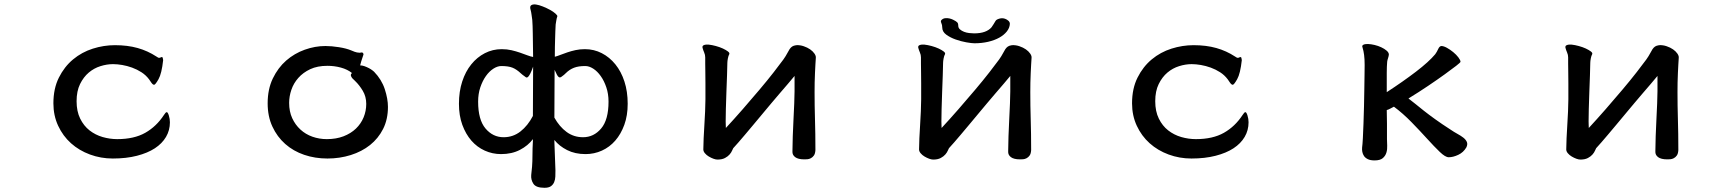

<svg xmlns="http://www.w3.org/2000/svg" viewBox="-20 -684 8040 890"><path d="M726.6 -418.9Q733.4 -420.9 734.4 -415.5Q735.4 -410.2 736.3 -405.3Q729.5 -342.8 714.8 -316.9Q700.2 -291 694.3 -291Q688.5 -291 681.6 -300.8Q674.8 -310.5 670.9 -316.4Q656.2 -335.9 635.7 -349.1Q615.2 -362.3 592.3 -370.6Q569.3 -378.9 546.4 -382.8Q523.4 -386.7 503.9 -386.7Q475.6 -386.7 445.8 -377.4Q416 -368.2 391.6 -347.7Q367.2 -327.1 351.1 -294.4Q335 -261.7 335 -214.8Q335 -168 351.6 -134.3Q368.2 -100.6 395 -79.6Q421.9 -58.6 455.6 -48.8Q489.3 -39.1 523.4 -39.1Q601.6 -39.1 653.3 -68.4Q705.1 -97.7 740.2 -151.4Q748 -164.1 752.9 -164.1Q757.8 -164.1 762.7 -148.4Q767.6 -132.8 767.6 -117.2Q767.6 -80.1 749.5 -49.3Q731.4 -18.6 697.8 3.4Q664.1 25.4 614.7 38.1Q565.4 50.8 502.9 50.8Q447.3 50.8 397 32.2Q346.7 13.7 309.1 -20Q271.5 -53.7 249.5 -101.1Q227.5 -148.4 227.5 -205.1Q227.5 -273.4 252.9 -324.2Q278.3 -375 318.8 -408.7Q359.4 -442.4 410.2 -458.5Q460.9 -474.6 512.7 -474.6Q571.3 -474.6 618.2 -461.4Q665 -448.2 705.1 -421.9Q713.9 -415 719.2 -416Q724.6 -417 726.6 -418.9Z M1660.2 -440.4Q1665 -437.5 1665 -431.6Q1663.1 -424.8 1658.7 -412.6Q1654.3 -400.4 1649.4 -380.9Q1659.2 -380.9 1669.9 -377Q1680.7 -373 1689.9 -368.2Q1699.2 -363.3 1705.6 -358.4Q1711.9 -353.5 1713.9 -351.6Q1749 -315.4 1763.7 -270.5Q1778.3 -225.6 1778.3 -188.5Q1778.3 -130.9 1755.9 -86.4Q1733.4 -42 1695.3 -11.7Q1657.2 18.6 1606 34.7Q1554.7 50.8 1498 50.8Q1440.4 50.8 1390.1 33.7Q1339.8 16.6 1302.2 -16.6Q1264.6 -49.8 1242.7 -97.2Q1220.7 -144.5 1220.7 -205.1Q1220.7 -270.5 1244.6 -320.3Q1268.6 -370.1 1306.6 -403.3Q1344.7 -436.5 1392.6 -453.6Q1440.4 -470.7 1488.3 -470.7Q1516.6 -470.7 1550.8 -465.3Q1585 -460 1608.4 -450.2Q1626 -442.4 1634.8 -440.9Q1643.6 -439.5 1647.5 -439.5Q1651.4 -439.5 1653.3 -440.4Q1655.3 -441.4 1660.2 -440.4ZM1627 -307.6Q1625 -310.5 1620.1 -314.5Q1615.2 -318.4 1611.3 -323.7Q1607.4 -329.1 1606.4 -334.5Q1605.5 -339.8 1611.3 -345.7Q1590.8 -362.3 1560.5 -370.6Q1530.3 -378.9 1498 -378.9Q1451.2 -378.9 1418 -363.3Q1384.8 -347.7 1362.8 -322.8Q1340.8 -297.9 1330.6 -267.6Q1320.3 -237.3 1320.3 -207Q1320.3 -167 1334.5 -136.2Q1348.6 -105.5 1372.6 -83.5Q1396.5 -61.5 1428.2 -50.3Q1460 -39.1 1495.1 -39.1Q1538.1 -39.1 1572.3 -52.2Q1606.4 -65.4 1629.9 -87.9Q1653.3 -110.4 1665.5 -140.1Q1677.7 -169.9 1677.7 -202.1Q1677.7 -236.3 1661.6 -263.2Q1645.5 -290 1627 -307.6Z M2439.5 -638.7Q2434.6 -654.3 2442.4 -659.7Q2450.2 -665 2464.4 -663.1Q2478.5 -661.1 2496.6 -653.8Q2514.6 -646.5 2529.8 -638.2Q2544.9 -629.9 2554.7 -621.1Q2564.5 -612.3 2563.5 -608.4Q2560.5 -600.6 2558.6 -588.4Q2556.6 -576.2 2555.7 -570.3Q2554.7 -553.7 2554.2 -538.1Q2553.7 -522.5 2553.2 -504.9Q2552.7 -487.3 2552.2 -467.3Q2551.8 -447.3 2551.8 -420.9Q2563.5 -423.8 2578.1 -429.7Q2592.8 -435.5 2610.4 -441.4Q2627.9 -447.3 2647.9 -451.7Q2668 -456.1 2691.4 -456.1Q2733.4 -456.1 2769.5 -437.5Q2805.7 -418.9 2832.5 -385.7Q2859.4 -352.5 2874.5 -306.2Q2889.6 -259.8 2889.6 -203.1Q2889.6 -148.4 2874 -105.5Q2858.4 -62.5 2832 -32.2Q2805.7 -2 2770 14.2Q2734.4 30.3 2694.3 30.3Q2645.5 30.3 2608.9 11.7Q2572.3 -6.8 2549.8 -35.2V-26.4L2554.7 105.5Q2554.7 120.1 2554.2 134.3Q2553.7 148.4 2548.8 160.2Q2543.9 171.9 2533.7 179.2Q2523.4 186.5 2503.9 186.5Q2464.8 186.5 2452.6 168Q2440.4 149.4 2442.4 127L2446.3 88.9Q2448.2 65.4 2448.2 35.2Q2448.2 4.9 2450.2 -30.3V-39.1Q2427.7 -8.8 2390.1 10.7Q2352.5 30.3 2302.7 30.3Q2262.7 30.3 2227.1 14.2Q2191.4 -2 2165 -32.2Q2138.7 -62.5 2123 -105.5Q2107.4 -148.4 2107.4 -203.1Q2107.4 -259.8 2122.6 -306.2Q2137.7 -352.5 2164.6 -385.7Q2191.4 -418.9 2227.5 -437.5Q2263.7 -456.1 2305.7 -456.1Q2330.1 -456.1 2351.1 -451.2Q2372.1 -446.3 2390.6 -439.9Q2409.2 -433.6 2424.3 -427.7Q2439.5 -421.9 2451.2 -419.9Q2450.2 -486.3 2449.7 -526.9Q2449.2 -567.4 2447.3 -591.8Q2445.3 -605.5 2443.8 -616.7Q2442.4 -627.9 2439.5 -638.7ZM2314.5 -47.9Q2358.4 -47.9 2392.6 -74.7Q2426.8 -101.6 2450.2 -146.5L2451.2 -375Q2443.4 -352.5 2437.5 -341.8Q2431.6 -331.1 2427.7 -327.6Q2423.8 -324.2 2420.9 -324.7Q2418 -325.2 2416 -327.1Q2414.1 -329.1 2408.7 -332.5Q2403.3 -335.9 2394.5 -343.8Q2375 -362.3 2356 -370.1Q2336.9 -377.9 2303.7 -377.9Q2286.1 -377.9 2267.1 -365.7Q2248 -353.5 2232.4 -331.5Q2216.8 -309.6 2206.5 -279.3Q2196.3 -249 2196.3 -212.9Q2196.3 -128.9 2230.5 -88.4Q2264.6 -47.9 2314.5 -47.9ZM2581.1 -327.1Q2579.1 -326.2 2576.7 -325.2Q2574.2 -324.2 2570.3 -326.7Q2566.4 -329.1 2562 -336.9Q2557.6 -344.7 2550.8 -360.4L2549.8 -138.7Q2573.2 -96.7 2606.4 -72.3Q2639.6 -47.9 2682.6 -47.9Q2732.4 -47.9 2766.6 -88.4Q2800.8 -128.9 2800.8 -212.9Q2800.8 -249 2790.5 -279.3Q2780.3 -309.6 2764.6 -331.5Q2749 -353.5 2730 -365.7Q2710.9 -377.9 2693.4 -377.9Q2676.8 -377.9 2664.1 -376Q2651.4 -374 2641.1 -370.1Q2630.9 -366.2 2621.1 -359.9Q2611.3 -353.5 2601.6 -343.8Q2593.8 -335.9 2588.4 -332.5Q2583 -329.1 2581.1 -327.1Z M3670.9 -474.6Q3688.5 -475.6 3705.6 -469.7Q3722.7 -463.9 3735.4 -455.1Q3748 -446.3 3755.4 -435.5Q3762.7 -424.8 3761.7 -416Q3760.7 -403.3 3759.8 -385.3Q3758.8 -367.2 3757.8 -345.7Q3756.8 -324.2 3756.3 -301.3Q3755.9 -278.3 3755.9 -256.8Q3755.9 -194.3 3757.8 -130.4Q3759.8 -66.4 3759.8 11.7Q3758.8 28.3 3752.9 36.6Q3747.1 44.9 3738.8 49.3Q3730.5 53.7 3722.2 54.2Q3713.9 54.7 3708 54.7Q3679.7 54.7 3666 44.4Q3652.3 34.2 3653.3 17.6Q3653.3 -13.7 3654.8 -52.7Q3656.2 -91.8 3658.2 -130.9Q3660.2 -169.9 3661.6 -204.1Q3663.1 -238.3 3663.1 -260.7V-332Q3651.4 -317.4 3632.8 -295.9Q3614.3 -274.4 3594.2 -251Q3574.2 -227.5 3555.2 -205.1Q3536.1 -182.6 3522.5 -166Q3493.2 -130.9 3471.2 -104.5Q3449.2 -78.1 3432.6 -58.6Q3416 -39.1 3403.3 -24.4Q3390.6 -9.8 3378.9 2.9Q3377 5.9 3373.5 14.2Q3370.1 22.5 3362.3 31.7Q3354.5 41 3340.8 48.3Q3327.1 55.7 3305.7 55.7Q3297.9 55.7 3287.1 51.8Q3276.4 47.9 3265.6 41.5Q3254.9 35.2 3247.6 26.4Q3240.2 17.6 3240.2 8.8Q3240.2 -13.7 3241.7 -43.5Q3243.2 -73.2 3245.1 -105Q3247.1 -136.7 3248.5 -168Q3250 -199.2 3250 -223.6Q3250 -266.6 3250 -297.4Q3250 -328.1 3249.5 -350.6Q3249 -373 3249 -388.7Q3249 -404.3 3249 -418Q3249 -429.7 3244.1 -440.9Q3239.3 -452.1 3237.3 -460Q3233.4 -470.7 3242.2 -474.6Q3251 -478.5 3265.6 -477.1Q3280.3 -475.6 3298.3 -470.7Q3316.4 -465.8 3331.1 -459Q3345.7 -452.1 3354.5 -445.3Q3363.3 -438.5 3360.4 -432.6Q3356.4 -425.8 3354 -413.1Q3351.6 -400.4 3351.6 -392.6Q3351.6 -372.1 3350.1 -335Q3348.6 -297.9 3347.2 -256.8Q3345.7 -215.8 3344.7 -178.7Q3343.8 -141.6 3343.8 -121.1Q3343.8 -113.3 3344.2 -106Q3344.7 -98.6 3344.7 -90.8Q3381.8 -130.9 3422.4 -177.2Q3462.9 -223.6 3500 -267.6Q3537.1 -311.5 3566.4 -349.1Q3595.7 -386.7 3611.3 -408.2Q3623 -424.8 3628.9 -436.5Q3634.8 -448.2 3640.1 -456.1Q3645.5 -463.9 3651.9 -468.3Q3658.2 -472.7 3670.9 -474.6Z M4670.9 -474.6Q4688.5 -475.6 4705.6 -469.7Q4722.7 -463.9 4735.4 -455.1Q4748 -446.3 4755.4 -435.5Q4762.7 -424.8 4761.7 -416Q4760.7 -403.3 4759.8 -385.3Q4758.8 -367.2 4757.8 -345.7Q4756.8 -324.2 4756.3 -301.3Q4755.9 -278.3 4755.9 -256.8Q4755.9 -194.3 4757.8 -130.4Q4759.8 -66.4 4759.8 11.7Q4758.8 28.3 4752.9 36.6Q4747.1 44.9 4738.8 49.3Q4730.5 53.7 4722.2 54.2Q4713.9 54.7 4708 54.7Q4679.7 54.7 4666 44.4Q4652.3 34.2 4653.3 17.6Q4653.3 -13.7 4654.8 -52.7Q4656.2 -91.8 4658.2 -130.9Q4660.2 -169.9 4661.6 -204.1Q4663.1 -238.3 4663.1 -260.7V-332Q4651.4 -317.4 4632.8 -295.9Q4614.3 -274.4 4594.2 -251Q4574.2 -227.5 4555.2 -205.1Q4536.1 -182.6 4522.5 -166Q4493.2 -130.9 4471.2 -104.5Q4449.2 -78.1 4432.6 -58.6Q4416 -39.1 4403.3 -24.4Q4390.6 -9.8 4378.9 2.9Q4377 5.9 4373.5 14.2Q4370.1 22.5 4362.3 31.7Q4354.5 41 4340.8 48.3Q4327.1 55.7 4305.7 55.7Q4297.9 55.7 4287.1 51.8Q4276.4 47.9 4265.6 41.5Q4254.9 35.2 4247.6 26.4Q4240.2 17.6 4240.2 8.8Q4240.2 -13.7 4241.7 -43.5Q4243.2 -73.2 4245.1 -105Q4247.1 -136.7 4248.5 -168Q4250 -199.2 4250 -223.6Q4250 -266.6 4250 -297.4Q4250 -328.1 4249.5 -350.6Q4249 -373 4249 -388.7Q4249 -404.3 4249 -418Q4249 -429.7 4244.1 -440.9Q4239.3 -452.1 4237.3 -460Q4233.4 -470.7 4242.2 -474.6Q4251 -478.5 4265.6 -477.1Q4280.3 -475.6 4298.3 -470.7Q4316.4 -465.8 4331.1 -459Q4345.7 -452.1 4354.5 -445.3Q4363.3 -438.5 4360.4 -432.6Q4356.4 -425.8 4354 -413.1Q4351.6 -400.4 4351.6 -392.6Q4351.6 -372.1 4350.1 -335Q4348.6 -297.9 4347.2 -256.8Q4345.7 -215.8 4344.7 -178.7Q4343.8 -141.6 4343.8 -121.1Q4343.8 -113.3 4344.2 -106Q4344.7 -98.6 4344.7 -90.8Q4381.8 -130.9 4422.4 -177.2Q4462.9 -223.6 4500 -267.6Q4537.1 -311.5 4566.4 -349.1Q4595.7 -386.7 4611.3 -408.2Q4623 -424.8 4628.9 -436.5Q4634.8 -448.2 4640.1 -456.1Q4645.5 -463.9 4651.9 -468.3Q4658.2 -472.7 4670.9 -474.6ZM4344.7 -591.8Q4351.6 -598.6 4361.3 -599.6Q4371.1 -600.6 4380.4 -598.6Q4389.6 -596.7 4397.5 -592.8Q4405.3 -588.9 4410.2 -585.9Q4418.9 -580.1 4420.4 -575.2Q4421.9 -570.3 4421.9 -565.4Q4421.9 -554.7 4429.7 -547.9Q4437.5 -541 4448.7 -536.6Q4460 -532.2 4472.7 -530.8Q4485.4 -529.3 4495.1 -529.3Q4524.4 -529.3 4544.4 -536.6Q4564.5 -543.9 4576.2 -557.6Q4582 -565.4 4585.9 -572.3Q4589.8 -579.1 4594.7 -586.9Q4598.6 -593.8 4612.8 -597.7Q4627 -601.6 4639.6 -596.7Q4647.5 -593.8 4654.3 -587.9Q4661.1 -582 4661.1 -573.2Q4660.2 -554.7 4647 -538.1Q4633.8 -521.5 4611.8 -509.3Q4589.8 -497.1 4560.1 -490.2Q4530.3 -483.4 4497.1 -483.4Q4484.4 -483.4 4459.5 -487.8Q4434.6 -492.2 4409.7 -501Q4384.8 -509.8 4366.2 -523.4Q4347.7 -537.1 4347.7 -556.6Q4347.7 -568.4 4343.3 -577.6Q4338.9 -586.9 4344.7 -591.8Z M5726.6 -418.9Q5733.4 -420.9 5734.4 -415.5Q5735.4 -410.2 5736.3 -405.3Q5729.5 -342.8 5714.8 -316.9Q5700.2 -291 5694.3 -291Q5688.5 -291 5681.6 -300.8Q5674.8 -310.5 5670.9 -316.4Q5656.2 -335.9 5635.7 -349.1Q5615.2 -362.3 5592.3 -370.6Q5569.3 -378.9 5546.4 -382.8Q5523.4 -386.7 5503.9 -386.7Q5475.6 -386.7 5445.8 -377.4Q5416 -368.2 5391.6 -347.7Q5367.2 -327.1 5351.1 -294.4Q5335 -261.7 5335 -214.8Q5335 -168 5351.6 -134.3Q5368.2 -100.6 5395 -79.6Q5421.9 -58.6 5455.6 -48.8Q5489.3 -39.1 5523.4 -39.1Q5601.6 -39.1 5653.3 -68.4Q5705.1 -97.7 5740.2 -151.4Q5748 -164.1 5752.9 -164.1Q5757.8 -164.1 5762.7 -148.4Q5767.6 -132.8 5767.6 -117.2Q5767.6 -80.1 5749.5 -49.3Q5731.4 -18.6 5697.8 3.4Q5664.1 25.4 5614.7 38.1Q5565.4 50.8 5502.9 50.8Q5447.3 50.8 5397 32.2Q5346.7 13.7 5309.1 -20Q5271.5 -53.7 5249.5 -101.1Q5227.5 -148.4 5227.5 -205.1Q5227.5 -273.4 5252.9 -324.2Q5278.3 -375 5318.8 -408.7Q5359.4 -442.4 5410.2 -458.5Q5460.9 -474.6 5512.7 -474.6Q5571.3 -474.6 5618.2 -461.4Q5665 -448.2 5705.1 -421.9Q5713.9 -415 5719.2 -416Q5724.6 -417 5726.6 -418.9Z M6661.1 -470.7Q6671.9 -470.7 6687 -462.4Q6702.1 -454.1 6716.3 -442.4Q6730.5 -430.7 6740.2 -418Q6750 -405.3 6750 -397.5Q6750 -394.5 6730 -378.9Q6710 -363.3 6676.8 -339.4Q6643.6 -315.4 6600.1 -286.1Q6556.6 -256.8 6508.8 -227.5Q6523.4 -216.8 6540.5 -202.6Q6557.6 -188.5 6580.6 -170.4Q6603.5 -152.3 6633.3 -130.9Q6663.1 -109.4 6704.1 -83Q6719.7 -72.3 6735.8 -63.5Q6752 -54.7 6763.2 -45.9Q6774.4 -37.1 6779.3 -26.4Q6784.2 -15.6 6777.3 -1Q6763.7 22.5 6739.7 33.7Q6715.8 44.9 6695.3 44.9Q6679.7 44.9 6653.8 20Q6627.9 -4.9 6595.2 -41Q6562.5 -77.1 6522.9 -117.7Q6483.4 -158.2 6441.4 -189.5Q6433.6 -185.5 6424.8 -180.7Q6416 -175.8 6408.2 -173.8Q6409.2 -148.4 6409.2 -110.8Q6409.2 -73.2 6409.2 -39.1Q6409.2 -26.4 6410.2 -9.3Q6411.1 7.8 6406.7 22.9Q6402.3 38.1 6390.1 48.8Q6377.9 59.6 6351.6 59.6Q6332 59.6 6320.3 53.7Q6308.6 47.9 6302.7 39.1Q6296.9 30.3 6294.9 20Q6293 9.8 6293.9 0Q6295.9 -13.7 6297.4 -43Q6298.8 -72.3 6300.3 -110.4Q6301.8 -148.4 6302.7 -190.4Q6303.7 -232.4 6304.2 -270.5Q6304.7 -308.6 6305.2 -338.9Q6305.7 -369.1 6305.7 -382.8Q6305.7 -410.2 6303.2 -429.2Q6300.8 -448.2 6295.9 -463.9Q6292 -472.7 6299.8 -476.6Q6307.6 -480.5 6321.3 -480Q6335 -479.5 6351.6 -475.6Q6368.2 -471.7 6382.8 -464.8Q6397.5 -458 6407.7 -449.2Q6418 -440.4 6418 -430.7Q6417 -422.9 6414.1 -414.1Q6411.1 -405.3 6410.2 -398.4Q6409.2 -386.7 6408.7 -374.5Q6408.2 -362.3 6408.2 -346.2Q6408.2 -330.1 6408.2 -308.6Q6408.2 -287.1 6408.2 -256.8Q6483.4 -305.7 6543.5 -351.6Q6603.5 -397.5 6632.8 -432.6Q6640.6 -443.4 6646.5 -456.5Q6652.3 -469.7 6661.1 -470.7Z M7670.9 -474.6Q7688.5 -475.6 7705.6 -469.7Q7722.7 -463.9 7735.4 -455.1Q7748 -446.3 7755.4 -435.5Q7762.7 -424.8 7761.7 -416Q7760.7 -403.3 7759.8 -385.3Q7758.8 -367.2 7757.8 -345.7Q7756.8 -324.2 7756.3 -301.3Q7755.9 -278.3 7755.9 -256.8Q7755.9 -194.3 7757.8 -130.4Q7759.8 -66.4 7759.8 11.7Q7758.8 28.3 7752.9 36.6Q7747.1 44.9 7738.8 49.3Q7730.5 53.7 7722.2 54.2Q7713.9 54.7 7708 54.7Q7679.7 54.7 7666 44.4Q7652.3 34.2 7653.3 17.6Q7653.3 -13.7 7654.8 -52.7Q7656.2 -91.8 7658.2 -130.9Q7660.2 -169.9 7661.6 -204.1Q7663.1 -238.3 7663.1 -260.7V-332Q7651.4 -317.4 7632.8 -295.9Q7614.3 -274.4 7594.2 -251Q7574.2 -227.5 7555.2 -205.1Q7536.1 -182.6 7522.5 -166Q7493.2 -130.9 7471.2 -104.5Q7449.2 -78.1 7432.6 -58.6Q7416 -39.1 7403.3 -24.4Q7390.6 -9.8 7378.9 2.9Q7377 5.9 7373.5 14.2Q7370.1 22.5 7362.3 31.7Q7354.5 41 7340.8 48.3Q7327.1 55.7 7305.7 55.7Q7297.9 55.7 7287.1 51.8Q7276.4 47.9 7265.6 41.5Q7254.9 35.2 7247.6 26.4Q7240.2 17.6 7240.2 8.8Q7240.2 -13.7 7241.7 -43.5Q7243.2 -73.2 7245.1 -105Q7247.1 -136.7 7248.5 -168Q7250 -199.2 7250 -223.6Q7250 -266.6 7250 -297.4Q7250 -328.1 7249.5 -350.6Q7249 -373 7249 -388.7Q7249 -404.3 7249 -418Q7249 -429.7 7244.1 -440.9Q7239.3 -452.1 7237.3 -460Q7233.4 -470.7 7242.2 -474.6Q7251 -478.5 7265.6 -477.1Q7280.3 -475.6 7298.3 -470.7Q7316.4 -465.8 7331.1 -459Q7345.7 -452.1 7354.5 -445.3Q7363.3 -438.5 7360.4 -432.6Q7356.4 -425.8 7354 -413.1Q7351.6 -400.4 7351.6 -392.6Q7351.6 -372.1 7350.1 -335Q7348.6 -297.9 7347.2 -256.8Q7345.7 -215.8 7344.7 -178.7Q7343.8 -141.6 7343.8 -121.1Q7343.8 -113.3 7344.2 -106Q7344.7 -98.6 7344.7 -90.8Q7381.8 -130.9 7422.4 -177.2Q7462.9 -223.6 7500 -267.6Q7537.1 -311.5 7566.4 -349.1Q7595.7 -386.7 7611.3 -408.2Q7623 -424.8 7628.9 -436.5Q7634.8 -448.2 7640.1 -456.1Q7645.5 -463.9 7651.9 -468.3Q7658.2 -472.7 7670.9 -474.6Z"/></svg>

Font: JasonHandwriting1
Style: Regular
Weight: 400
Version: Version 1.48.20